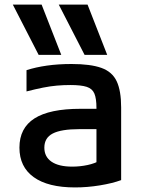

<svg xmlns="http://www.w3.org/2000/svg" viewBox="-20 -810 640 840"><path d="M149 -570 36 -790H162L248 -570ZM350 -570 237 -790H363L449 -570ZM308 10Q190 10 127.5 -35Q65 -80 65 -164Q65 -250 131 -292Q197 -334 332 -334H449V-245H327Q248 -245 211 -226Q174 -207 174 -164Q174 -124 205.5 -102.5Q237 -81 296 -81Q330 -81 363 -88Q396 -95 419 -109L402 -51V-337Q402 -379 393 -400.5Q384 -422 359.5 -430Q335 -438 288 -438Q258 -438 229 -435.5Q200 -433 167.5 -426.5Q135 -420 96 -410V-503Q136 -516 185.5 -523Q235 -530 293 -530Q376 -530 423.5 -513Q471 -496 490.5 -454.5Q510 -413 510 -340V-22Q472 -8 417 1Q362 10 308 10Z"/></svg>

Font: M PLUS Code Latin Expanded Medium
Style: Regular
Weight: 500
Width: 7
Designer: Coji Morishita
Foundry: UNDERFOREST DESIGN
Version: Version 1.002; ttfautohint (v1.8.3)